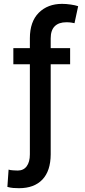

<svg xmlns="http://www.w3.org/2000/svg" viewBox="-20 -780 447 1004"><path d="M346.7 -528.3V-443.8H245.1V27.3Q244.6 113.8 201.7 158.9Q158.7 204.1 79.6 204.1Q63.5 204.1 48.8 202.9Q34.2 201.7 18.6 197.3L24.9 106.9Q33.2 109.9 49.6 110.8Q65.9 111.8 72.8 111.8Q103 111.8 119.6 89.4Q136.2 66.9 136.2 27.3V-443.8H49.8V-528.3H136.2V-579.1Q136.2 -667 182.9 -713.4Q229.5 -759.8 304.7 -759.8Q325.7 -759.8 349.6 -756.3Q373.5 -752.9 388.7 -747.6L369.6 -658.7Q361.8 -660.6 351.6 -662.1Q341.3 -663.6 327.1 -663.6Q287.1 -663.6 266.1 -642.6Q245.1 -621.6 245.1 -579.1V-528.3Z"/></svg>

Font: Inter 18pt Medium
Style: Regular
Weight: 500
Designer: Rasmus Andersson
Foundry: rsms
Version: Version 4.001;git-66647c0bb